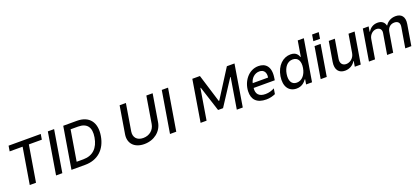

<svg xmlns="http://www.w3.org/2000/svg" viewBox="58 -1941 6903 3157"><g transform="rotate(-20 3509.5 -363.0)"><path d="M103.7 -632.8H330.3L225.1 0H334.5L439.6 -632.8H666.5L682.2 -727.3H119.3Z M915.8 -727.3H806.1L685.4 0H795.1Z M1315.3 -727.3H1075.6L954.9 0H1193.5C1415.1 0 1562.5 -134.2 1599.4 -358.3C1637.8 -587.4 1529.5 -727.3 1315.3 -727.3ZM1493.6 -371.4C1464.5 -195.7 1364.3 -95.9 1198.2 -95.9H1080.6L1169.4 -631.4H1299C1458.1 -631.4 1522 -539.4 1493.6 -371.4Z M2529.8 -727.3 2452.1 -257.8C2436.1 -159.1 2356.2 -88.1 2245.4 -88.1C2134.6 -88.1 2078.1 -159.1 2094.1 -257.8L2171.9 -727.3H2062.1L1983 -248.9C1957.7 -96.2 2053.6 12.1 2228.3 12.1C2402.7 12.1 2535.5 -96.2 2560.7 -248.9L2639.9 -727.3Z M2909.4 -727.3H2799.7L2679 0H2788.7Z M3334.2 -727.3 3214.5 0H3318.9L3408 -540.8H3414.8L3556.8 -100.5H3643.8L3930 -540.5H3936.8L3848 0H3952.4L4072.1 -727.3H3938.9L3626.8 -236.5H3618.3L3467.3 -727.3Z M4425.1 -552.6C4249.6 -552.6 4131.7 -387.4 4126.1 -219.5C4120.4 -77.4 4196.4 8.9 4365.1 8.9C4424.4 8.9 4479.4 -6 4524.1 -25.9L4539.4 -121.4C4495.7 -96.6 4440.3 -79.5 4381.7 -79.5C4266 -79.5 4218 -139.9 4230.1 -240.8H4599.8L4605.5 -278.4C4637.1 -475.5 4546.2 -552.6 4425.1 -552.6ZM4511.7 -320.3H4242.9C4259.6 -397.4 4323.2 -464.8 4409.4 -464.8C4491.1 -464.8 4525.9 -403.8 4511.7 -320.3Z M4893.1 10.7C4992.2 10.7 5041.2 -50.1 5066.4 -84.9H5074.9L5060.7 0H5164.4L5285.2 -727.3H5179L5133.9 -457H5127.5C5114.3 -490.8 5088.1 -552.6 4986.9 -552.6C4854.8 -552.6 4740.4 -448.5 4710.9 -271.7C4682.2 -95.2 4760.3 10.7 4893.1 10.7ZM4929 -79.9C4833.8 -79.9 4800.8 -163.4 4818.9 -272.7C4836.6 -381 4896.3 -462.4 4991.8 -462.4C5084.9 -462.4 5124.3 -386.7 5105.5 -272.7C5086.6 -158 5020.2 -79.9 4929 -79.9Z M5433.6 -737.9 5415.8 -627.1H5532.3L5550.1 -737.9ZM5315.7 0H5421.9L5512.8 -545.5H5406.6Z M5947.8 -226.2C5932.5 -133.5 5856.9 -89.5 5797.2 -89.5C5731.5 -89.5 5694.2 -137.1 5706 -211.3L5761.7 -545.5H5655.5L5597.3 -198.5C5575.3 -63.2 5637.4 7.1 5742.2 7.1C5824.2 7.1 5888.5 -36.2 5922.6 -94.5H5928.3L5912.3 0H6016.7L6107.6 -545.5H6001.1Z M6160.5 0H6266.7L6322.8 -336.3C6334.9 -409.4 6394.9 -460.9 6455.3 -460.9C6514.6 -460.9 6548.7 -421.9 6539.1 -362.6L6478.3 0H6584.2L6642.4 -347.7C6653.4 -414.1 6701 -460.9 6770.2 -460.9C6826.3 -460.9 6867.5 -430 6855.5 -355.8L6795.8 0H6902L6963.1 -365.8C6983.7 -490.4 6924 -552.6 6826 -552.6C6747.2 -552.6 6681.5 -515.3 6646.3 -456.7H6640.6C6626.8 -516.3 6582 -552.6 6509.9 -552.6C6437.9 -552.6 6378.2 -516.7 6345.5 -456.7H6338.4L6353.3 -545.5H6251.4Z"/></g></svg>

Font: TID UI Medium
Style: Italic
Weight: 500
Italic angle: -9.39999°
Designer: The TID Project Authors
Foundry: Bakken & Bæck
Version: Version 1.001;hotconv 1.0.109;makeotfexe 2.5.65596